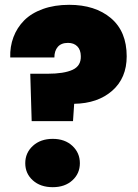

<svg xmlns="http://www.w3.org/2000/svg" viewBox="-20 -777 578 805"><path d="M22.9 -536.1Q21.5 -581.5 36.4 -621.3Q51.3 -661.1 81.3 -691.4Q111.3 -721.7 159.9 -739.3Q208.5 -756.8 270 -756.8Q378.9 -756.8 445.1 -700.9Q511.2 -645 511.2 -541Q511.2 -449.7 450.4 -396.5Q389.6 -343.3 291 -341.8L286.1 -269H112.8L106.9 -467.8H179.2Q248.5 -467.8 284.4 -484.4Q320.3 -501 318.8 -542Q318.4 -568.4 304 -582.8Q289.6 -597.2 265.1 -597.2Q236.8 -597.2 222.4 -580.6Q208 -564 208 -536.1ZM201.2 7.8Q149.4 7.8 117.7 -20.8Q85.9 -49.3 85.9 -92.8Q85.9 -136.2 117.9 -165.5Q149.9 -194.8 201.2 -194.8Q252 -194.8 283.4 -165.5Q314.9 -136.2 314.9 -92.8Q314.9 -49.3 283.4 -20.8Q252 7.8 201.2 7.8Z"/></svg>

Font: Poppins ExtraBold
Style: Regular
Weight: 800
Designer: Ninad Kale (Devanagari), Jonny Pinhorn (Latin)
Foundry: Indian Type Foundry
Version: Version 3.200;PS 1.000;hotconv 16.6.54;makeotf.lib2.5.65590